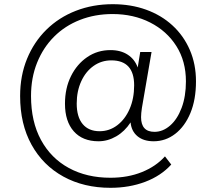

<svg xmlns="http://www.w3.org/2000/svg" viewBox="-20 -733 1011 916"><path d="M507 163Q380 163 282.5 109.5Q185 56 130.5 -42.5Q76 -141 76 -275Q76 -372 109 -452.5Q142 -533 201.5 -591.5Q261 -650 342 -681.5Q423 -713 518 -713Q604 -713 676.5 -687Q749 -661 802.5 -612Q856 -563 885.5 -495Q915 -427 915 -345Q915 -258 888.5 -194Q862 -130 816 -94.5Q770 -59 713 -59Q665 -59 636 -83Q607 -107 603 -149Q575 -106 534.5 -82.5Q494 -59 450 -59Q374 -59 332 -106.5Q290 -154 290 -238Q290 -312 318.5 -369.5Q347 -427 396 -460.5Q445 -494 507 -494Q556 -494 589.5 -472Q623 -450 637 -411L649 -485H703L657 -218Q655 -205 654 -194Q653 -183 653 -174Q653 -104 717 -104Q757 -104 791.5 -134Q826 -164 846.5 -218.5Q867 -273 867 -345Q867 -441 821.5 -513Q776 -585 696.5 -625.5Q617 -666 517 -666Q433 -666 361.5 -638Q290 -610 238 -558Q186 -506 157 -434Q128 -362 128 -275Q128 -153 175.5 -65.5Q223 22 308.5 68.5Q394 115 507 115Q590 115 657 88Q724 61 767 13L797 52Q748 106 672.5 134.5Q597 163 507 163ZM455 -107Q502 -107 539.5 -135.5Q577 -164 598.5 -213.5Q620 -263 620 -326Q620 -445 511 -445Q464 -445 426.5 -418.5Q389 -392 367.5 -345Q346 -298 346 -239Q346 -175 374.5 -141Q403 -107 455 -107Z"/></svg>

Font: Mulish Light
Style: Italic
Weight: 300
Italic angle: -9°
Designer: Vernon Adams
Foundry: Vernon Adams
Version: Version 3.603; ttfautohint (v1.8.3)